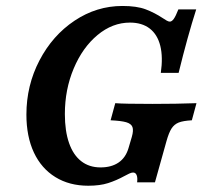

<svg xmlns="http://www.w3.org/2000/svg" viewBox="-20 -602 674 634"><path d="M67.2 -223.6Q67.2 -320 110.4 -402.6Q153.5 -485.2 226.2 -533.7Q299 -582.3 384.2 -582.3Q431.6 -582.3 461 -571.2Q490.3 -560.1 517.2 -542.3Q524.2 -537.5 530.3 -534.1Q536.4 -530.6 540.8 -530.6Q547.3 -530.6 553.7 -539.5Q560.2 -548.4 569 -571H627.9Q599.7 -483.1 569.8 -361.3H511Q518.5 -413.3 509.3 -450.6Q500 -487.9 474.5 -507.7Q448.9 -527.4 409.1 -527.4Q351.4 -527.4 302 -486.3Q252.6 -445.2 223.4 -375.8Q194.2 -306.5 194.2 -225.4Q194.2 -169.4 208 -129.8Q221.8 -90.3 248.1 -69.8Q274.4 -49.2 312 -49.2Q347.8 -49.2 371.5 -65.3Q395.2 -81.4 404.5 -113.4L415.3 -150Q421.4 -171.3 417.4 -182.4Q413.4 -193.5 396.7 -198.4Q379.9 -203.2 345.2 -204.8L360.6 -261.3Q387.9 -258.9 483.8 -258.9Q562.5 -258.9 628.8 -261.3L613.5 -204.8Q584.9 -203.2 570.1 -197.4Q555.4 -191.5 546.5 -177.8Q537.6 -164.1 529.6 -135.5L491.7 0H432.8Q434.7 -15.7 431.1 -24Q427.6 -32.3 419.4 -32.3Q414 -32.3 406.7 -28.8Q399.3 -25.4 391.2 -20.9Q364 -6 337 2.6Q310 11.3 271.5 11.3Q209.1 11.3 162.9 -17.2Q116.7 -45.6 91.9 -98.4Q67.2 -151.3 67.2 -223.6Z"/></svg>

Font: Playfair Micro SmCond SmLight
Style: Italic
Weight: 360
Width: 4
Italic angle: -15.6°
Designer: Claus Eggers Sørensen
Foundry: Claus Eggers Sørensen
Version: Version 2.203;Glyphs 3.3 (3326)